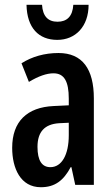

<svg xmlns="http://www.w3.org/2000/svg" viewBox="-20 -774 469 804"><path d="M351 -754H287C284 -705 260 -683 221 -683C181 -683 159 -706 156 -754H91C93 -657 142 -607 220 -607C296 -607 351 -663 351 -754ZM225 -552C167 -552 114 -537 70 -509L101 -431C141 -455 175 -467 204 -467C249 -467 268 -433 268 -361V-333L205 -330C93 -325 31 -265 31 -155C31 -69 66 10 151 10C210 10 246 -18 276 -74H279L295 0H373V-362C373 -485 325 -552 225 -552ZM268 -260V-208C268 -125 238 -74 191 -74C156 -74 137 -101 137 -159C137 -222 167 -254 227 -258Z"/></svg>

Font: Noto Sans Display Condensed Medium
Style: Regular
Weight: 500
Width: 3
Designer: Monotype Design Team
Foundry: Monotype Imaging Inc.
Version: Version 1.900